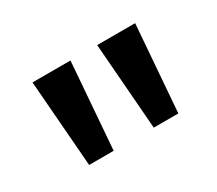

<svg xmlns="http://www.w3.org/2000/svg" viewBox="-63 -833 561 496"><g transform="rotate(-30 218.0 -585.0)"><path d="M178.2 -713.9 158.2 -456.1H85L64.9 -713.9ZM371.1 -713.9 351.1 -456.1H277.8L257.8 -713.9Z"/></g></svg>

Font: f1_46894          
Style: Regular
Weight: 600
Foundry: Ascender Corporation
Version: Version 1.10